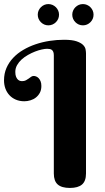

<svg xmlns="http://www.w3.org/2000/svg" viewBox="-20 -928 522 956"><path d="M408.2 -64Q408.2 -26.4 388.4 -9.3Q368.7 7.8 328.1 7.8Q287.1 7.8 267.6 -9.3Q248 -26.4 248 -64V-651.9Q248 -662.6 245.6 -668.9Q243.2 -675.3 238.8 -679Q234.4 -682.6 228.3 -683.8Q222.2 -685.1 214.8 -685.1Q204.1 -685.1 188.2 -681.6Q172.4 -678.2 154.8 -671.4Q137.2 -664.6 119.4 -654.5Q101.6 -644.5 87.6 -631.8Q73.7 -619.1 64.9 -603.5Q56.2 -587.9 56.2 -569.8Q56.2 -554.2 60.3 -544.9Q64.5 -535.6 69.8 -531Q75.2 -526.4 80.8 -525.1Q86.4 -523.9 88.9 -523.9Q101.1 -523.9 108.9 -528.1Q116.7 -532.2 123 -536.9Q129.4 -541.5 135 -545.7Q140.6 -549.8 147.9 -549.8Q153.8 -549.8 160.4 -547.1Q167 -544.4 172.6 -538.6Q178.2 -532.7 182.1 -523.2Q186 -513.7 186 -500Q186 -480.5 178.5 -466.3Q170.9 -452.1 158.9 -442.6Q147 -433.1 131.6 -428.5Q116.2 -423.8 101.1 -423.8Q77.6 -423.8 58.8 -431.9Q40 -439.9 26.9 -454.1Q13.7 -468.3 6.8 -487.3Q0 -506.3 0 -527.8Q0 -561.5 12.2 -589.6Q24.4 -617.7 45.7 -640.1Q66.9 -662.6 95.5 -679.4Q124 -696.3 157.2 -707.5Q190.4 -718.8 226.6 -724.4Q262.7 -730 298.8 -730Q338.9 -730 361.1 -722.4Q383.3 -714.8 393.8 -704.1Q404.3 -693.4 406.2 -681.6Q408.2 -669.9 408.2 -662.1ZM168 -855Q168 -865.7 172.1 -875.2Q176.3 -884.8 183.6 -892.1Q190.9 -899.4 200.4 -903.6Q210 -907.7 220.7 -907.7Q231.4 -907.7 241.2 -903.6Q251 -899.4 258.3 -892.1Q265.6 -884.8 269.8 -875.2Q273.9 -865.7 273.9 -855Q273.9 -843.8 269.8 -834.2Q265.6 -824.7 258.3 -817.4Q251 -810.1 241.2 -805.9Q231.4 -801.8 220.7 -801.8Q210 -801.8 200.4 -805.9Q190.9 -810.1 183.6 -817.4Q176.3 -824.7 172.1 -834.2Q168 -843.8 168 -855ZM339.8 -855Q339.8 -865.7 344 -875.2Q348.1 -884.8 355.5 -892.1Q362.8 -899.4 372.3 -903.6Q381.8 -907.7 393.1 -907.7Q403.8 -907.7 413.3 -903.6Q422.9 -899.4 430.2 -892.1Q437.5 -884.8 441.7 -875.2Q445.8 -865.7 445.8 -855Q445.8 -843.8 441.7 -834.2Q437.5 -824.7 430.2 -817.4Q422.9 -810.1 413.3 -805.9Q403.8 -801.8 393.1 -801.8Q381.8 -801.8 372.3 -805.9Q362.8 -810.1 355.5 -817.4Q348.1 -824.7 344 -834.2Q339.8 -843.8 339.8 -855Z"/></svg>

Font: Berkshire Swash
Style: Regular
Weight: 700
Designer: Astigmatic (AOETI)
Foundry: Astigmatic (AOETI)
Version: Version 1.000